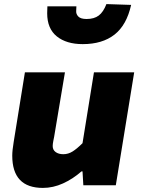

<svg xmlns="http://www.w3.org/2000/svg" viewBox="-20 -907 689 940"><path d="M40 -145Q40 -170 47 -212L102 -553H298L245 -237Q245 -237 241 -217Q238 -202 238 -192Q238 -173 252.5 -162.5Q267 -152 290 -152Q314 -152 335.5 -165.5Q357 -179 384 -206L440 -553H637L547 0H388L384 -68H379Q337 -31 288.5 -9Q240 13 190 13Q40 13 40 -145ZM211 -842 212 -876H354L353 -853Q352 -838 363.5 -826Q375 -814 404 -814Q441 -814 463.5 -831Q486 -848 501 -887L622 -883Q600 -784 540.5 -737.5Q481 -691 385 -691Q305 -691 258 -729Q211 -767 211 -842Z"/></svg>

Font: Nebula Sans Black
Style: Regular
Weight: 900
Italic angle: -9°
Designer: Paul D. Hunt for Adobe (as Source Sans)
Foundry: Nebula Entertainment & Broadcasting LLC
Version: Version 1.010